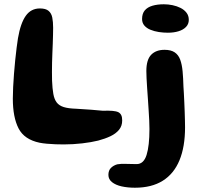

<svg xmlns="http://www.w3.org/2000/svg" viewBox="-20 -647 958 898"><path d="M165 20.5Q93.5 5.5 66.8 -46.5Q40 -98.5 40 -186Q40 -210 41.5 -240Q43 -270 45.5 -302.5Q48 -335 51.2 -366.2Q54.5 -397.5 57.8 -424Q61 -450.5 64 -468Q76 -538.5 100.5 -573Q125 -607.5 166.5 -607.5Q194 -607.5 207.2 -596.2Q220.5 -585 224.5 -564.8Q228.5 -544.5 228.5 -517Q228.5 -502.5 228 -483.5Q227.5 -464.5 226.8 -443.2Q226 -422 225 -399.2Q224 -376.5 223.5 -354Q223 -331.5 223 -310Q223 -288.5 223.5 -269.5Q225 -232.5 229.5 -207.5Q234 -182.5 245.2 -167.8Q256.5 -153 278.2 -146.2Q300 -139.5 335 -138.5Q373 -136 406.5 -133.8Q440 -131.5 461 -129Q487 -130 505.5 -128.5Q524 -127 534 -122Q543 -117 547.2 -108Q551.5 -99 551.5 -83.5Q551.5 -58 536.8 -40Q522 -22 496.8 -10Q471.5 2 439.5 10.5Q407.5 18.5 364.5 23.5Q321.5 28.5 278.5 28.5Q260.5 28.5 239.5 27.8Q218.5 27 199.2 25.2Q180 23.5 165 20.5ZM611 231Q577.5 231 549.2 224.8Q521 218.5 504 205Q487 191.5 487 171Q487 150 499 138.2Q511 126.5 528.5 121.5Q545 118.5 568.8 119.5Q592.5 120.5 619 120.5Q652 120.5 665.5 77.8Q679 35 679 -43.5Q679 -60.5 678 -83Q677 -105.5 675.2 -131.2Q673.5 -157 671.8 -183.5Q670 -210 668.2 -234.8Q666.5 -259.5 665.5 -280.2Q664.5 -301 664.5 -314.5Q664.5 -367.5 687 -390.8Q709.5 -414 749.5 -414Q779.5 -414 797 -402.2Q814.5 -390.5 822.8 -368Q831 -345.5 834 -313.8Q837 -282 838 -242Q839 -229 840 -209.8Q841 -190.5 842 -168.5Q843 -146.5 843.8 -124.2Q844.5 -102 845 -83.2Q845.5 -64.5 845.5 -51.5Q845.5 39.5 819.5 102.5Q793.5 165.5 741.5 198.2Q689.5 231 611 231ZM765 -494Q744 -494 722.8 -497.2Q701.5 -500.5 683.8 -507.8Q666 -515 655.2 -527.5Q644.5 -540 644.5 -558Q644.5 -583.5 657.2 -598.5Q670 -613.5 693 -620.2Q716 -627 746.5 -627Q766.5 -627 787 -622.8Q807.5 -618.5 824.8 -609.8Q842 -601 852.5 -587.2Q863 -573.5 863 -554Q863 -534.5 850 -521Q837 -507.5 815 -500.8Q793 -494 765 -494Z"/></svg>

Font: Gluten Medium
Style: Regular
Weight: 500
Designer: Tyler Finck
Foundry: Etcetera Type Company
Version: Version 1.300